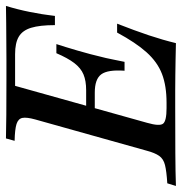

<svg xmlns="http://www.w3.org/2000/svg" viewBox="-17 -608 611 645"><g transform="rotate(-90 288.5 -285.5)"><path d="M-13.7 0 -4.8 -29Q35.5 -31.5 56.5 -36.7Q77.4 -41.9 87.5 -56.5Q97.6 -71 104.8 -98.4L209.7 -472.6Q217.7 -501.6 214.9 -515.7Q212.1 -529.8 194.4 -535.5Q176.6 -541.1 137.9 -541.9L146 -571Q176.6 -570.2 225.4 -569.8Q274.2 -569.4 341.9 -569.4Q378.2 -569.4 410.9 -569.4Q443.5 -569.4 474.2 -569.8Q504.8 -570.2 533.9 -570.2Q562.9 -570.2 591.1 -571Q579 -531.5 571 -491.5Q562.9 -451.6 557.3 -406.5H526.6Q526.6 -457.3 517.7 -486.3Q508.9 -515.3 487.9 -527.8Q466.9 -540.3 429 -540.3H322.6L198.4 -96.8Q186.3 -54.8 195.6 -43.1Q204.8 -31.5 247.6 -31.5H266.1Q322.6 -31.5 362.5 -46.8Q402.4 -62.1 435.1 -98.4Q467.7 -134.7 501.6 -197.6H531.5Q508.1 -137.9 492.3 -90.7Q476.6 -43.5 466.1 0Q437.1 -0.8 410.5 -1.2Q383.9 -1.6 358.5 -2Q333.1 -2.4 306.9 -2.4Q280.6 -2.4 252.4 -2.4Q163.7 -2.4 97.2 -2Q30.6 -1.6 -13.7 0ZM221 -272.6 229.8 -301.6H392.7L384.7 -272.6ZM373.4 -172.6Q377.4 -229 361.3 -250.8Q345.2 -272.6 300 -272.6L308.1 -301.6Q339.5 -301.6 360.9 -310.5Q382.3 -319.4 399.2 -341.5Q416.1 -363.7 432.3 -401.6H462.9Q458.9 -389.5 453.2 -371Q447.6 -352.4 441.1 -330.6Q434.7 -308.9 429 -287.1Q425.8 -274.2 422.6 -261.3Q419.4 -248.4 416.1 -235.1Q412.9 -221.8 410.1 -206.5Q407.3 -191.1 403.2 -172.6Z"/></g></svg>

Font: Playfair 5pt SemiExpanded Light Medium
Style: Italic
Weight: 500
Italic angle: -15.6°
Version: Version 2.001;gftools[0.9.30]